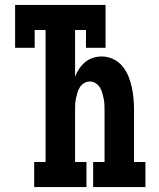

<svg xmlns="http://www.w3.org/2000/svg" viewBox="-20 -755 640 775"><path d="M118 0V-101H164V-634H120V-562H41V-735H406V-562H327V-634H283V-446Q290 -463 300 -478Q310 -493 324 -504.5Q338 -516 355.5 -521.5Q373 -527 391 -527Q414 -527 436 -517Q458 -507 473.5 -488.5Q489 -470 498 -448Q507 -426 512 -403Q517 -380 519 -356.5Q521 -333 521 -309V-101H567V0H356V-101H402V-309Q402 -321 401.5 -333Q401 -345 398.5 -357Q396 -369 392.5 -381Q389 -393 382.5 -403Q376 -413 365.5 -419.5Q355 -426 343 -426Q330 -426 319.5 -419.5Q309 -413 302.5 -403Q296 -393 292.5 -381Q289 -369 286.5 -357Q284 -345 283.5 -333Q283 -321 283 -309V-101H329V0Z"/></svg>

Font: Iosevka Etoile
Style: Bold
Weight: 700
Designer: Belleve Invis
Foundry: Belleve Invis
Version: Version 28.1.0; ttfautohint (v1.8.4)